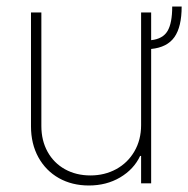

<svg xmlns="http://www.w3.org/2000/svg" viewBox="-20 -569 584 596"><path d="M449.2 -417V0H418V-85H415Q395.5 -43.5 353 -18.3Q310.5 6.8 255.9 6.8Q203.6 6.8 162.8 -16.1Q122.1 -39.1 99.1 -80.8Q76.2 -122.6 76.2 -176.8V-530.3H108.4V-177.7Q108.4 -132.8 127.7 -97.9Q147 -63 181.6 -43.7Q216.3 -24.4 260.7 -24.4Q304.7 -24.4 340.6 -43.9Q376.5 -63.5 397.2 -99.1Q418 -134.8 418 -180.7V-530.3H449.2V-444.3Q485.4 -448.2 500 -472.7Q514.6 -497.1 514.6 -548.8H543.9Q543.9 -485.8 521.5 -453.9Q499 -421.9 449.2 -417Z"/></svg>

Font: Pretendard Std Thin
Style: Regular
Weight: 100
Designer: Base glyphs from Inter by Rasmus Andersson; Hangeul glyphs from Noto Sans CJK(Source Han Sans) by Jang Soo-young and Kan
Foundry: Kil Hyung-jin
Version: Version 1.309